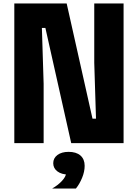

<svg xmlns="http://www.w3.org/2000/svg" viewBox="-20 -820 790 1100"><path d="M62 0V-800H362L510 -140H530L520 -460V-800H688V0H388L240 -660H220L230 -340V0ZM373 180Q333 180 309 162Q285 144 285 115Q285 86 309 68Q333 50 373 50Q413 50 437 68Q461 86 461 115Q461 144 437 162Q413 180 373 180ZM279 260Q312 241 334.5 217Q357 193 359 172L373 50Q417 50 441 71Q465 92 465 130Q465 163 450.5 198.5Q436 234 415 260Z"/></svg>

Font: Martian Mono SemiExpanded ExtraBold
Style: Regular
Weight: 800
Width: 6
Designer: Roman Shamin
Foundry: Evil Martians
Version: Version 1.000